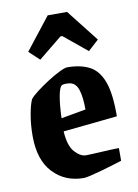

<svg xmlns="http://www.w3.org/2000/svg" viewBox="-82 -755 588 820"><g transform="rotate(-10 212.5 -344.5)"><path d="M384 -34Q369 -29 344 -21.5Q319 -14 292.5 -6.5Q266 1 244.5 6Q223 11 215 11Q134 11 82 -44Q30 -99 30 -203Q30 -251 37.5 -294Q45 -337 55 -359Q64 -371 87.5 -389Q111 -407 139 -425Q167 -443 191.5 -455Q216 -467 226 -467Q283 -467 322 -447Q361 -427 380.5 -374.5Q400 -322 399 -224L164 -200Q168 -136 192.5 -109.5Q217 -83 240 -83Q242 -83 259 -83.5Q276 -84 300 -85.5Q324 -87 347 -88Q370 -89 384 -89ZM191 -396Q181 -390 174 -353.5Q167 -317 165 -257L272 -276Q272 -331 261.5 -362.5Q251 -394 224 -398Q217 -399 207.5 -399Q198 -399 191 -396ZM119 -519 74 -561 183 -700H267L376 -561L330 -519L229 -602H221Z"/></g></svg>

Font: Grenze Gotisch
Style: Bold
Weight: 700
Designer: Renata Polastri
Foundry: Omnibus-Type
Version: Version 1.001